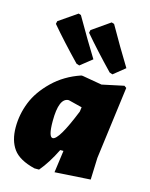

<svg xmlns="http://www.w3.org/2000/svg" viewBox="-116 -836 720 922"><g transform="rotate(15 244.0 -375.5)"><path d="M391 -522 376 -527Q293 -613 231 -686L234 -700L323 -762L336 -758Q392 -659 448 -568ZM226 -522 211 -527Q128 -613 66 -686L69 -700L159 -762L171 -758Q236 -645 284 -568ZM248 -478H255L353 -461L461 -484L472 -476L425 -116L421 -7L244 4L259 -106H243Q208 -35 169 11H146Q68 -8 38 -49.5Q8 -91 8 -157Q8 -221 32 -281.5Q56 -342 112 -396.5Q168 -451 248 -478ZM172 -231Q172 -152 193 -152Q223 -152 286 -309L289 -331L221 -348Q172 -348 172 -231Z"/></g></svg>

Font: Alegreya Sans SC Black
Style: Italic
Weight: 900
Italic angle: -7°
Designer: Juan Pablo del Peral
Foundry: Huerta Tipografica
Version: Version 2.007